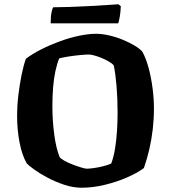

<svg xmlns="http://www.w3.org/2000/svg" viewBox="-20 -878 801 898"><path d="M362 0Q322 0 280 -14Q238 -28 201.5 -47.5Q165 -67 139.5 -85.5Q114 -104 105 -114Q83 -152 71.5 -211.5Q60 -271 60 -333Q60 -384 66 -434Q72 -484 81 -528Q90 -572 101 -603Q131 -626 172.5 -647Q214 -668 260.5 -685Q307 -702 351 -711Q395 -720 429 -720Q457 -720 490 -712.5Q523 -705 554.5 -692Q586 -679 610 -664.5Q634 -650 646 -636Q663 -605 675 -560.5Q687 -516 693.5 -466Q700 -416 700 -370Q700 -322 694.5 -274Q689 -226 678.5 -180.5Q668 -135 653 -92Q624 -70 575 -48.5Q526 -27 470 -13.5Q414 0 362 0ZM386 -89Q397 -89 419 -92Q441 -95 464.5 -101Q488 -107 500 -113Q511 -141 517.5 -179.5Q524 -218 527 -262.5Q530 -307 530 -351Q530 -417 525 -476.5Q520 -536 512 -572Q505 -581 489.5 -590Q474 -599 456 -606.5Q438 -614 421.5 -618.5Q405 -623 395 -623Q381 -623 355 -620.5Q329 -618 302.5 -614Q276 -610 257 -605Q247 -581 239.5 -547Q232 -513 228.5 -471Q225 -429 225 -382Q225 -316 233.5 -250.5Q242 -185 259 -143Q265 -135 282.5 -125.5Q300 -116 321 -108Q342 -100 360.5 -94.5Q379 -89 386 -89ZM217 -769Q217 -801 221 -820Q225 -839 229 -844Q262 -844 306.5 -845.5Q351 -847 397 -849.5Q443 -852 480 -854.5Q517 -857 534 -858L545 -849Q544 -821 540 -799Q536 -777 533 -769Z"/></svg>

Font: Texturina Medium 12pt ExtraBold
Style: Regular
Weight: 800
Version: Version 1.002